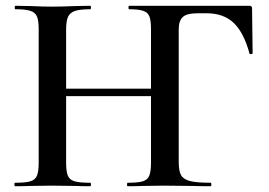

<svg xmlns="http://www.w3.org/2000/svg" viewBox="-20 -645 932 665"><path d="M422 -12Q458 -12 474.5 -17Q491 -22 497 -36.5Q503 -51 503 -81V-544Q503 -574 497.5 -588Q492 -602 476 -607.5Q460 -613 427 -613Q425 -613 425 -619Q425 -625 427 -625H844Q853 -625 853 -616L855 -461Q855 -458 849.5 -457.5Q844 -457 844 -460Q825 -531 790 -565Q755 -599 696 -599H663Q627 -599 613 -586Q599 -573 599 -543V-85Q599 -53 607 -38.5Q615 -24 638 -18Q661 -12 710 -12Q712 -12 712 -6Q712 0 710 0Q668 0 645 -1L548 -2L475 -1Q456 0 422 0Q420 0 420 -6Q420 -12 422 -12ZM32 -12Q68 -12 85 -17Q102 -22 108 -36.5Q114 -51 114 -81V-544Q114 -574 108 -588Q102 -602 85 -607.5Q68 -613 33 -613Q31 -613 31 -619Q31 -625 33 -625L86 -624Q132 -622 158 -622Q193 -622 241 -624L293 -625Q295 -625 295 -619Q295 -613 293 -613Q257 -613 239.5 -607Q222 -601 215.5 -586.5Q209 -572 209 -542V-81Q209 -51 215 -36.5Q221 -22 238.5 -17Q256 -12 293 -12Q295 -12 295 -6Q295 0 293 0Q259 0 240 -1L158 -2L85 -1Q66 0 32 0Q30 0 30 -6Q30 -12 32 -12ZM158 -338H549V-312H158Z"/></svg>

Font: Cormorant SC SemiBold
Style: Regular
Weight: 600
Designer: Christian Thalmann (Catharsis Fonts)
Foundry: Catharsis Fonts
Version: Version 4.000